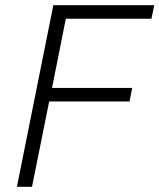

<svg xmlns="http://www.w3.org/2000/svg" viewBox="-20 -718 613 738"><path d="M103 0H45L185 -698H573L562 -646H233L180 -380H488L478 -328H169Z"/></svg>

Font: IBM Plex Sans Light
Style: Italic
Weight: 300
Italic angle: -11.31°
Designer: Mike Abbink, Paul van der Laan, Pieter van Rosmalen
Foundry: Bold Monday
Version: Version 3.201